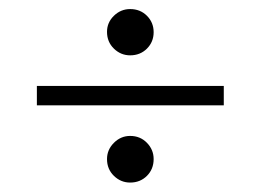

<svg xmlns="http://www.w3.org/2000/svg" viewBox="-20 -493 564 415"><path d="M261.3 -98.4Q241.1 -98.4 226.2 -112.9Q211.3 -127.4 211.3 -149.2Q211.3 -169.4 226.2 -184.3Q241.1 -199.2 261.3 -199.2Q283.1 -199.2 297.6 -184.3Q312.1 -169.4 312.1 -149.2Q312.1 -127.4 297.6 -112.9Q283.1 -98.4 261.3 -98.4ZM261.3 -373.4Q241.1 -373.4 226.2 -387.9Q211.3 -402.4 211.3 -424.2Q211.3 -444.4 226.2 -458.9Q241.1 -473.4 261.3 -473.4Q283.1 -473.4 297.6 -458.9Q312.1 -444.4 312.1 -423.4Q312.1 -402.4 297.6 -387.9Q283.1 -373.4 261.3 -373.4ZM59.7 -265.3V-307.3H463.7V-265.3Z"/></svg>

Font: Playfair 9pt Light
Style: Regular
Weight: 300
Designer: Claus Eggers Sørensen
Foundry: Claus Eggers Sørensen
Version: Version 2.001;gftools[0.9.30]